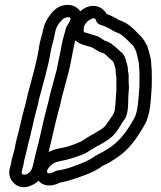

<svg xmlns="http://www.w3.org/2000/svg" viewBox="-20 -731 657 782"><path d="M137 5C142 11 149 17 157 20C181 30 208 21 224 13C251 8 273 1 296 -7C329 -19 360 -29 390 -50C393 -52 396 -55 401 -57C424 -67 433 -74 452 -86C505 -120 538 -168 568 -221C594 -265 594 -325 598 -379C599 -398 598 -419 598 -438C598 -454 596 -464 596 -468C597 -485 591 -502 588 -516L581 -539C581 -540 581 -542 580 -543C572 -558 566 -572 548 -589C535 -602 517 -622 496 -635C480 -645 463 -649 458 -653C457 -654 455 -655 454 -656C442 -662 430 -669 414 -674C409 -684 400 -693 390 -699C357 -717 326 -702 307 -685C296 -702 275 -712 253 -711C226 -710 206 -697 191 -679L184 -670C170 -652 160 -633 156 -611C152 -589 141 -562 138 -531C127 -468 109 -408 93 -347C89 -331 88 -323 84 -308L78 -286C68 -250 61 -213 52 -180L48 -165C44 -150 42 -137 39 -122C34 -103 28 -85 24 -61L21 -50C16 -33 15 -10 31 9C63 49 115 27 137 5ZM256 -661C284 -662 251 -627 249 -618C244 -595 234 -570 230 -541C225 -511 215 -472 211 -447L184 -347C180 -331 179 -323 175 -308L169 -286C153 -225 142 -165 126 -107C115 -65 114 -40 99 -28C85 -16 73 -19 70 -23C68 -25 67 -27 70 -38L73 -50C73 -51 74 -51 74 -52C77 -71 81 -90 87 -111C91 -126 93 -139 97 -153L101 -168C110 -203 117 -240 126 -274L132 -296C137 -313 137 -322 141 -335C157 -396 176 -456 187 -524C191 -545 200 -572 205 -601C207 -614 213 -626 222 -638L230 -647C236 -655 245 -660 256 -661ZM546 -470C546 -454 548 -444 548 -438V-382C544 -326 542 -274 525 -246C497 -196 467 -156 425 -128C403 -115 399 -112 381 -103C373 -99 366 -95 361 -91C338 -75 311 -65 278 -53C256 -45 238 -40 212 -36C209 -36 206 -34 204 -33C190 -26 183 -24 179 -25C159 -29 184 -56 191 -61L199 -66C216 -76 237 -75 267 -85C291 -92 325 -102 349 -120C375 -137 412 -151 442 -180C454 -192 471 -219 480 -235L487 -244C507 -274 500 -321 504 -356C505 -365 506 -377 504 -396V-414C505 -427 502 -439 501 -443C501 -450 501 -454 500 -459L496 -474C492 -494 485 -510 474 -518C463 -527 452 -540 433 -553C422 -561 411 -564 405 -566C398 -571 383 -583 365 -587C352 -591 344 -594 329 -598C321 -600 321 -600 321 -606C320 -625 325 -630 332 -639C341 -650 367 -667 371 -648C373 -639 381 -632 389 -630C403 -626 415 -620 429 -613C445 -601 462 -597 469 -593C483 -584 499 -568 514 -553C525 -543 526 -539 534 -523L539 -504C542 -492 545 -477 546 -470ZM287 -567C303 -550 326 -547 352 -539C358 -537 366 -530 381 -522C389 -518 403 -513 404 -513C415 -505 423 -495 440 -481C444 -475 445 -470 447 -463L451 -448V-442C451 -430 454 -420 454 -413V-393V-360C451 -334 451 -286 444 -271L439 -262C430 -248 418 -231 406 -215C386 -197 352 -183 320 -161C306 -151 278 -141 252 -133C235 -128 207 -127 178 -112C192 -167 203 -221 217 -274L223 -296C228 -314 229 -322 232 -335L259 -436C270 -476 276 -528 287 -567Z"/></svg>

Font: Dictator
Style: Stencil
Weight: 500
Version: Version MIL.1277